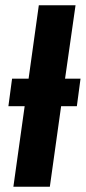

<svg xmlns="http://www.w3.org/2000/svg" viewBox="-20 -712 327 732"><path d="M287 -412 273 -307H213L170 0H31L74 -307H12L26 -412H89L128 -692H268L228 -412Z"/></svg>

Font: Fira Sans Extra Condensed SemiBold
Style: Italic
Weight: 600
Width: 3
Italic angle: -8°
Designer: Carrois Corporate & Edenspiekermann AG
Foundry: Carrois Corporate GbR & Edenspiekermann AG
Version: Version 4.203